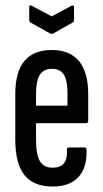

<svg xmlns="http://www.w3.org/2000/svg" viewBox="-20 -677 376 703"><path d="M173 6Q103 6 69.5 -36Q36 -78 36 -166V-332Q36 -415 70 -454.5Q104 -494 169 -494Q235 -494 269 -453.5Q303 -413 303 -332V-235Q303 -226 295 -226H112V-165Q112 -111 126 -87Q140 -63 173 -63Q201 -63 214 -79Q227 -95 225 -127Q224 -137 232 -137H289Q297 -137 297 -128Q299 -63 267 -28.5Q235 6 173 6ZM112 -290H227V-336Q227 -383 213.5 -404Q200 -425 170 -425Q140 -425 126 -403.5Q112 -382 112 -336ZM164 -554 91 -595Q87 -598 87 -606V-652Q87 -660 96 -656L169 -617L242 -656Q251 -659 251 -652V-606Q251 -598 247 -595L174 -554Q169 -552 164 -554Z"/></svg>

Font: Sofia Sans Extra Condensed Medium
Style: Regular
Weight: 500
Version: Version 4.100